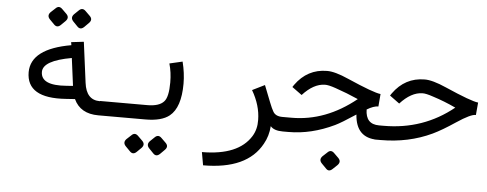

<svg xmlns="http://www.w3.org/2000/svg" viewBox="-57 -834 3173 1252"><g transform="rotate(5 1529.5 -208.0)"><path d="M417.5 -176.8 394 -357.4Q207.5 -324.7 207.5 -250.5Q207.5 -160.6 375.5 -173.8ZM598.6 0Q480.5 0 438 -92.3L378.9 -88.4Q121.6 -69.8 121.6 -241.7Q123 -395 383.8 -440.4L380.4 -460L462.9 -469.7L497.6 -203.6Q511.7 -92.8 599.6 -92.8H623V0ZM457.4 -669.6 486.1 -641.4Q509.6 -618.4 485.1 -594.3L456.9 -566.1Q433.4 -543.7 413 -564.6L384.2 -594.3Q360.7 -618.4 383.2 -642.4L411.4 -669.6Q434.4 -693.1 457.4 -669.6ZM304.3 -669.6 333 -641.4Q356 -618.4 333 -594.3L304.3 -566.1Q281.3 -543.7 260.4 -564.6L231.2 -594.3Q207.1 -618.4 229.6 -642.4L258.9 -669.6Q281.3 -693.1 304.3 -669.6Z M911.1 -94.2Q988.8 -94.2 1019.5 -128.9Q1047.4 -158.7 1047.4 -254.4Q1047.4 -320.8 1030.8 -377.4L1115.7 -397Q1134.3 -323.2 1134.3 -253.9Q1134.3 -97.7 1063.5 -41Q1012.7 0 907.2 0H601.6V-94.2ZM1022.3 111.7 1051.1 139.9Q1074.6 162.9 1050 186.9L1021.8 215.1Q998.3 237.6 977.9 216.7L949.2 186.9Q925.7 162.9 948.1 138.8L976.4 111.7Q999.3 88.2 1022.3 111.7ZM869.3 111.7 898 139.9Q921 162.9 898 186.9L869.3 215.1Q846.3 237.6 825.4 216.7L796.1 186.9Q772.1 162.9 794.5 138.8L823.8 111.7Q846.3 88.2 869.3 111.7Z M1707.5 -181.2Q1723.1 -141.6 1733.4 -124.5Q1749.5 -94.2 1795.4 -94.2H1825.2V0H1805.2Q1748.5 0 1725.1 -27.8Q1720.7 37.1 1690.4 90.3Q1595.2 265.1 1307.6 265.1L1292.5 179.7Q1530.3 179.2 1612.3 46.9Q1641.1 0 1639.6 -61Q1638.7 -156.2 1583 -251.5L1664.1 -291.5Z M2152.5 111.7 2181.2 139.9Q2204.2 162.9 2181.2 186.9L2151.4 215.1Q2127.9 237.6 2108.6 216.7L2079.3 186.9Q2055.3 162.9 2077.7 138.8L2107 111.7Q2129.5 88.2 2152.5 111.7ZM2419.9 -298.8 2413.1 -216.8Q2381.8 -216.8 2338.4 -190.4Q2339.8 -94.2 2427.7 -94.2H2431.6V0H2424.8Q2285.2 0 2274.9 -151.9Q2181.6 -90.3 2142.6 -71.8Q1992.7 0 1843.8 0H1805.2V-94.2H1855.5Q2078.6 -94.2 2274.9 -252.9Q2200.2 -286.1 2124 -312Q2076.2 -328.6 2053.2 -327.6Q1979.5 -326.2 1907.7 -247.6L1843.3 -294.4L1853 -309.1Q1931.2 -418 2059.1 -418.5Q2110.8 -419.4 2201.7 -378.9Q2374.5 -303.2 2419.9 -298.8Z M2762.7 -312Q2714.4 -328.6 2691.4 -327.6Q2618.2 -326.2 2546.4 -247.6L2482.4 -294.4Q2482.4 -294.4 2492.2 -309.1Q2570.3 -418 2697.8 -418.5Q2749.5 -419.4 2840.8 -378.9Q3013.2 -303.2 3058.6 -298.8L3051.3 -216.8Q3019 -219.2 2926.8 -157.7Q2840.8 -100.1 2781.2 -71.8Q2629.4 0 2446.3 0H2406.7V-94.2H2458Q2717.3 -94.2 2913.1 -252.9Q2838.4 -288.1 2762.7 -312Z"/></g></svg>

Font: Vazir Code Hack
Style: Code-Hack
Weight: 400
Foundry: DejaVu fonts team - Redesigned by Saber Rastikerdar
Version: Version 1.1.2